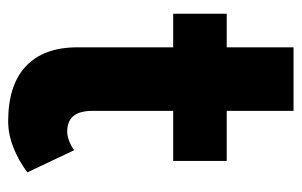

<svg xmlns="http://www.w3.org/2000/svg" viewBox="-150 -552 715 454"><g transform="rotate(90 207.0 -325.5)"><path d="M92.4 -151.4V-662.6H242.6V-188.2Q242.6 -156.6 254.9 -142Q267.2 -127.4 291.8 -127.4Q301 -127.4 313.3 -131.8Q325.6 -136.2 335.6 -144L388 -33.2Q361.8 -13.2 330.1 -0.5Q298.4 12.2 267.8 12.2Q181.4 12.2 136.9 -29.9Q92.4 -72 92.4 -151.4ZM13 -504.6H361V-378H13Z"/></g></svg>

Font: 寒蝉端黑体 Light
Style: Regular
Weight: 300
Designer: ChillDuanSans {Warren2060}; 
Source Han Sans {Ryoko NISHIZUKA 西塚涼子 (kana, bopomofo & ideographs); Paul D. Hunt (Latin, G
Foundry: ChillType&Adobe
Version: Version 1.300;Glyphs 3.3 (3306)